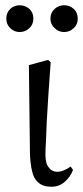

<svg xmlns="http://www.w3.org/2000/svg" viewBox="-20 -699 316 731"><path d="M55 -577Q76 -577 92 -592Q107 -606 107 -628Q107 -651 92 -665Q76 -679 55 -679Q34 -679 19 -665Q4 -651 4 -628Q4 -606 19 -592Q34 -577 55 -577ZM224 -577Q245 -577 261 -592Q276 -606 276 -628Q276 -651 261 -665Q245 -679 224 -679Q203 -679 188 -665Q172 -651 172 -628Q172 -606 188 -592Q203 -577 224 -577ZM176 12Q205 12 227 -7Q248 -26 258 -52L249 -65Q237 -56 224 -51Q211 -45 197 -45Q178 -45 166 -61Q153 -76 153 -110Q153 -131 155 -162Q156 -193 158 -236Q160 -278 164 -335Q168 -391 173 -462L163 -471L90 -451L94 -117Q95 -77 102 -48Q108 -19 126 -4Q143 12 176 12Z"/></svg>

Font: Source Serif 4 48pt
Style: Regular
Weight: 400
Designer: Frank Grie√ühammer
Foundry: Adobe Systems Incorporated
Version: Version 4.004;hotconv 1.0.116;makeotfexe 2.5.65601